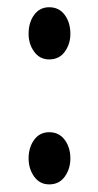

<svg xmlns="http://www.w3.org/2000/svg" viewBox="-20 -486 264 517"><path d="M112.5 -326Q87 -326 72 -346.8Q57 -367.5 57 -395Q57 -425.5 72 -446Q87 -466.5 112.5 -466.5Q139 -466.5 154.2 -446Q169.5 -425.5 169.5 -395Q169.5 -367.5 154.5 -346.8Q139.5 -326 112.5 -326ZM112.5 10.5Q87 10.5 72 -10.5Q57 -31.5 57 -59.5Q57 -89 72 -109.5Q87 -130 112.5 -130Q139 -130 154.2 -109.5Q169.5 -89 169.5 -59.5Q169.5 -31.5 154.5 -10.5Q139.5 10.5 112.5 10.5Z"/></svg>

Font: Libre Caslon Condensed
Style: Regular
Weight: 400
Designer: Pablo Impallari, Rodrigo Fuenzalida, Katja Schimmel, Ertekin Erdin
Foundry: Pablo Impallari, Rodrigo Fuenzalida
Version: Version 2.000; ttfautohint (v1.8.4.7-5d5b);gftools[0.9.33]